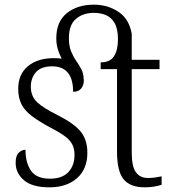

<svg xmlns="http://www.w3.org/2000/svg" viewBox="-20 -792 734 822"><path d="M192 10Q118 10 82.5 -20.5Q47 -51 47 -95Q47 -126 60.5 -138.5Q74 -151 89 -151Q89 -96 112.5 -61.5Q136 -27 194 -27Q246 -27 272.5 -55Q299 -83 299 -129Q299 -153 290.5 -171.5Q282 -190 260 -207Q238 -224 197 -245Q147 -272 116.5 -295Q86 -318 72 -345.5Q58 -373 58 -412Q58 -474 99.5 -508.5Q141 -543 210 -543Q228 -543 244 -541Q234 -560 227.5 -581.5Q221 -603 221 -628Q221 -699 266 -735.5Q311 -772 382 -772Q441 -772 487 -741.5Q533 -711 544 -647V-536H663V-496H544V-139Q544 -80 561.5 -55Q579 -30 614 -30Q630 -30 643.5 -32Q657 -34 672 -37V-1Q658 4 639 7Q620 10 600 10Q538 10 509.5 -24Q481 -58 481 -143V-496H411V-525Q451 -525 468 -551Q485 -577 485 -624Q485 -669 470.5 -693.5Q456 -718 433 -727.5Q410 -737 382 -737Q336 -737 305.5 -711.5Q275 -686 275 -628Q275 -595 284.5 -572Q294 -549 306.5 -531Q319 -513 328.5 -495Q338 -477 338 -454Q339 -452 339 -450Q339 -426 327 -412.5Q315 -399 293 -399Q293 -508 203 -508Q156 -508 134 -483Q112 -458 112 -421Q112 -379 140 -353.5Q168 -328 227 -299Q298 -263 326 -228Q354 -193 354 -138Q354 -68 309.5 -29Q265 10 192 10Z"/></svg>

Font: Noto Serif SemiCondensed Light
Style: Regular
Weight: 300
Width: 4
Designer: Monotype Design Team
Foundry: Monotype Imaging Inc.
Version: Version 2.013